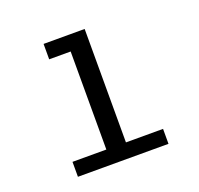

<svg xmlns="http://www.w3.org/2000/svg" viewBox="-102 -662 803 773"><g transform="rotate(-20 300.0 -275.0)"><path d="M159 -550H335V-64H494V0H106V-64H251V-168V-484H159Z"/></g></svg>

Font: JuliaMono Latin
Style: Regular
Weight: 400
Monospace: yes
Designer: cormullion
Foundry: corm
Version: Version 0.049; ttfautohint (v1.8.4)